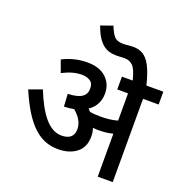

<svg xmlns="http://www.w3.org/2000/svg" viewBox="-155 -1032 1112 1168"><g transform="rotate(20 401.5 -448.0)"><path d="M484.9 -215.8C484.9 -233.9 481.9 -252 476.1 -269C489.3 -267.6 501 -267.1 511.2 -267.1C544.4 -267.1 574.2 -270 605 -277.8V0H702.1V-539.1H803.2V-622.1H693.8C681.2 -673.3 667.5 -713.4 652.8 -741.2C623.5 -797.4 587.4 -815.9 538.1 -815.9C514.2 -815.9 493.7 -812 474.1 -812C446.8 -812 427.2 -818.8 415 -833C402.8 -847.2 391.6 -868.2 380.9 -896L304.2 -869.1C344.2 -758.3 393.1 -731 460.9 -731C477.1 -731 494.1 -732.9 513.2 -732.9C535.6 -732.9 553.7 -725.6 567.9 -710.4C582 -695.3 594.2 -666 605 -622.1H535.2V-539.1H605V-362.8C573.2 -353.5 537.6 -349.1 498 -349.1C472.7 -349.1 449.7 -350.1 426.8 -354C421.4 -359.4 416.5 -364.7 411.1 -370.1C453.1 -398.9 474.1 -439 474.1 -490.2C474.1 -530.8 460 -564.5 431.6 -591.3C403.3 -618.2 362.3 -631.8 308.1 -631.8C241.2 -631.8 185.5 -611.8 149.9 -592.8L178.2 -515.1C220.7 -536.1 256.8 -549.8 305.2 -549.8C324.2 -549.8 341.3 -545.4 356.4 -536.1C371.6 -526.9 378.9 -510.7 378.9 -487.8C378.9 -441.4 347.7 -413.6 261.2 -411.1L266.1 -330.1C288.6 -330.6 310.1 -333 330.1 -336.9C365.7 -306.2 390.1 -272.5 390.1 -228C390.1 -179.7 358.9 -159.2 312 -159.2C230.5 -159.2 167 -242.2 109.9 -384.8L25.9 -354C114.3 -147 203.1 -74.2 319.8 -74.2C368.7 -74.2 408.2 -86.4 439 -110.4C469.7 -134.3 484.9 -169.4 484.9 -215.8Z"/></g></svg>

Font: Noto Reveo Sans
Style: Regular
Weight: 500
Designer: Monotype Design Team
Foundry: Monotype Imaging Inc.
Version: Version 2.007